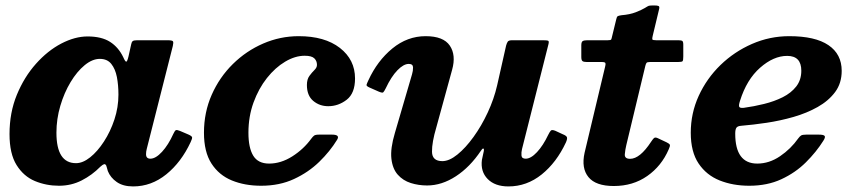

<svg xmlns="http://www.w3.org/2000/svg" viewBox="-20 -668 3140 706"><path d="M681 -145.5Q646.5 -71.5 591.5 -27Q536.5 17.5 469.5 17.5Q432.5 17.5 409.2 1.2Q386 -15 376.5 -39Q374.5 -47 373 -51.5Q371.5 -56 370.5 -59.5Q367 -65.5 362.5 -64.2Q358 -63 349 -55Q318.5 -24 280.2 -4.5Q242 15 197 15Q150 15 108.5 -2.2Q67 -19.5 41 -61Q15 -102.5 15 -175Q15 -254 42 -319.5Q69 -385 112 -433.2Q155 -481.5 205.2 -507.8Q255.5 -534 302 -534Q353.5 -534 384.8 -514Q416 -494 433.5 -457Q440.5 -441 444.2 -441.2Q448 -441.5 452.5 -460.5L462.5 -505.5Q464 -513.5 468 -516.8Q472 -520 484 -520H596Q613.5 -520 616 -516Q618.5 -512 615.5 -499L519.5 -120Q517 -110.5 517 -101Q517 -84.5 533 -84.5Q552.5 -84.5 575.8 -109.8Q599 -135 617.5 -176Q623 -188 627 -189.5Q631 -191 642 -186.5L672.5 -173.5Q685 -168 686.2 -163.5Q687.5 -159 681 -145.5ZM415.5 -320Q415.5 -355 409.8 -384.8Q404 -414.5 389.2 -433Q374.5 -451.5 347 -451.5Q319.5 -451.5 291.2 -428.2Q263 -405 239.5 -366Q216 -327 201.8 -278.8Q187.5 -230.5 187.5 -180Q187.5 -68 259.5 -68Q284.5 -68 311.5 -89.5Q338.5 -111 362.2 -147.5Q386 -184 400.8 -228.8Q415.5 -273.5 415.5 -320Z M1285.5 -379.5Q1285.5 -325 1254.8 -301.2Q1224 -277.5 1187 -277.5Q1155 -277.5 1131.8 -297Q1108.5 -316.5 1108.5 -355.5Q1108.5 -376.5 1117.8 -389Q1127 -401.5 1136.2 -410.5Q1145.5 -419.5 1145.5 -429.5Q1145.5 -444 1135.8 -453.5Q1126 -463 1100.5 -463Q1065 -463 1028.5 -441.2Q992 -419.5 961.5 -381Q931 -342.5 912.2 -291Q893.5 -239.5 893.5 -180Q893.5 -124.5 911.2 -95.5Q929 -66.5 969.5 -66.5Q1013 -66.5 1054.8 -93Q1096.5 -119.5 1124.5 -158Q1130 -165.5 1134.8 -169.2Q1139.5 -173 1153.5 -173H1200.5Q1231.5 -173 1219.5 -154Q1193.5 -111.5 1154 -73Q1114.5 -34.5 1061.2 -9.8Q1008 15 940 15Q880 15 832.5 -4.5Q785 -24 757.5 -66.8Q730 -109.5 730 -180Q730 -255 758.5 -319.5Q787 -384 836.2 -432.5Q885.5 -481 948 -508Q1010.5 -535 1078.5 -535Q1174 -535 1229.8 -491.8Q1285.5 -448.5 1285.5 -379.5Z M1334.5 -372.5Q1367.5 -444.5 1422.8 -489.8Q1478 -535 1545 -535Q1610.5 -535 1634 -500.2Q1657.5 -465.5 1642.5 -411.5L1584.5 -200Q1568 -144.5 1568.5 -110Q1569 -75.5 1606.5 -75.5Q1632 -75.5 1662 -99.8Q1692 -124 1721.2 -164.5Q1750.5 -205 1773.5 -254.5Q1796.5 -304 1808 -354L1841 -500.5Q1843.5 -509.5 1847 -514.8Q1850.5 -520 1863 -520H1977.5Q1992 -520 1995.8 -518Q1999.5 -516 1996.5 -504.5L1899.5 -120Q1896.5 -108 1897.5 -96.2Q1898.5 -84.5 1913 -84.5Q1932 -84.5 1954.5 -108.5Q1977 -132.5 1996 -172.5Q2001.5 -183.5 2005.5 -187.8Q2009.5 -192 2022 -187L2049 -174.5Q2063 -169 2064.8 -163Q2066.5 -157 2061 -144.5Q2026.5 -70.5 1971.8 -26.5Q1917 17.5 1849.5 17.5Q1800 17.5 1773.2 -9.8Q1746.5 -37 1752 -80L1759 -112.5Q1760.5 -121.5 1757 -121.8Q1753.5 -122 1748.5 -114Q1708.5 -54 1656.5 -20Q1604.5 14 1550.5 14Q1519 14 1490.5 5Q1462 -4 1442.8 -25.5Q1423.5 -47 1419.2 -84.5Q1415 -122 1432 -179L1495 -394.5Q1499 -407.5 1498.8 -420.2Q1498.5 -433 1483 -433Q1464 -433 1441.2 -409.5Q1418.5 -386 1398.5 -343.5Q1392.5 -331.5 1389.2 -328.5Q1386 -325.5 1373 -331L1339 -346Q1326.5 -351.5 1327.8 -356.2Q1329 -361 1334.5 -372.5Z M2139 -520H2214.5Q2226 -520 2227.5 -523Q2229 -526 2231 -535.5L2246 -597Q2248 -606.5 2251.5 -608.5Q2255 -610.5 2265 -612Q2296 -614.5 2317.8 -623Q2339.5 -631.5 2351 -638.5Q2362 -645.5 2366 -646.8Q2370 -648 2385.5 -648Q2397.5 -648 2401.8 -645.8Q2406 -643.5 2403.5 -634L2380 -536Q2377.5 -526 2378.8 -523Q2380 -520 2393 -520H2474Q2485 -520 2488.8 -517.5Q2492.5 -515 2492.5 -503.5V-460.5Q2492.5 -446.5 2490 -443.2Q2487.5 -440 2473.5 -440H2370.5Q2360 -440 2357.5 -437Q2355 -434 2353 -426L2283 -134.5Q2279 -118 2277.5 -101Q2276 -84 2297 -84Q2333 -84 2374 -146.5Q2379.5 -155 2384.2 -159.8Q2389 -164.5 2398.5 -160L2431.5 -144.5Q2442 -139.5 2443.2 -135.2Q2444.5 -131 2439 -119Q2412.5 -57.5 2360 -20.8Q2307.5 16 2237 16Q2170.5 16 2143.8 -16.8Q2117 -49.5 2129.5 -106L2205 -422.5Q2207.5 -431.5 2206.2 -435.8Q2205 -440 2192.5 -440H2137.5Q2126.5 -440 2122 -443.2Q2117.5 -446.5 2117.5 -458.5V-501.5Q2117.5 -513.5 2122.5 -516.8Q2127.5 -520 2139 -520Z M2520 -180Q2520 -251.5 2549.2 -315.5Q2578.5 -379.5 2629.2 -428.8Q2680 -478 2745.2 -506.5Q2810.5 -535 2882 -535Q2977.5 -535 3026.2 -502Q3075 -469 3075 -407.5Q3075 -362 3050.8 -329.5Q3026.5 -297 2986.5 -274.5Q2946.5 -252 2897.8 -238Q2849 -224 2798.8 -216.5Q2748.5 -209 2705.5 -205.5Q2692 -204.5 2687.8 -198.2Q2683.5 -192 2683.5 -176.5Q2683.5 -66.5 2764.5 -66.5Q2808.5 -66.5 2848.2 -93.5Q2888 -120.5 2915.5 -159.5Q2921 -167 2926 -170Q2931 -173 2945 -173H2990.5Q3008.5 -173 3012.2 -168.2Q3016 -163.5 3007.5 -150.5Q2981.5 -109 2943.2 -71Q2905 -33 2853.2 -9Q2801.5 15 2735 15Q2675 15 2626.2 -4.5Q2577.5 -24 2548.8 -66.8Q2520 -109.5 2520 -180ZM2715 -271.5Q2752 -276.5 2789.5 -285.8Q2827 -295 2858 -310.5Q2889 -326 2907.8 -350Q2926.5 -374 2926.5 -408Q2926.5 -462.5 2874.5 -462.5Q2824.5 -462.5 2775 -419Q2725.5 -375.5 2701 -297Q2696 -281.5 2698 -275.8Q2700 -270 2715 -271.5Z"/></svg>

Font: Besley*
Style: Bold Italic
Weight: 700
Italic angle: -13°
Designer: Owen Earl
Foundry: indestructible type*
Version: Version 2.000; ttfautohint (v1.8.3)